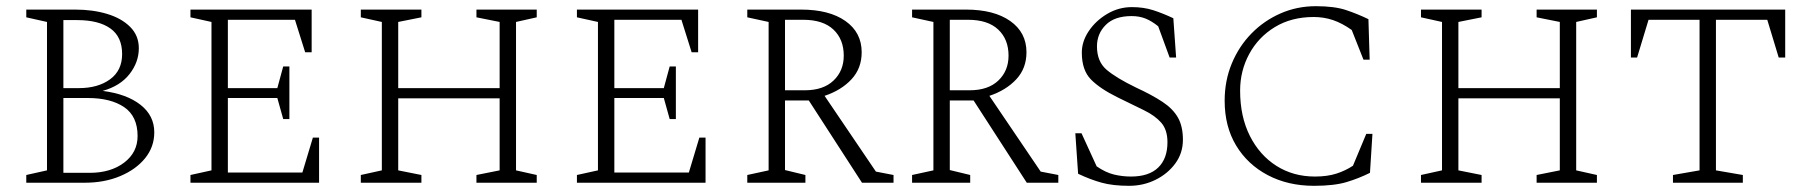

<svg xmlns="http://www.w3.org/2000/svg" viewBox="-20 -591 5839 621"><path d="M65 0V-25L132 -40V-520L65 -535V-560H223Q280 -560 326.5 -546Q373 -532 401 -504Q429 -476 429 -435Q429 -390 399 -351.5Q369 -313 312 -297Q390 -287 434.5 -252Q479 -217 479 -163Q479 -116 449.5 -79.5Q420 -43 369 -21.5Q318 0 254 0ZM230 -526H185V-306H235Q297 -306 336 -334.5Q375 -363 375 -416Q375 -472 337 -499Q299 -526 230 -526ZM264 -274H185V-32H270Q338 -32 381.5 -65Q425 -98 425 -151Q425 -215 381.5 -244.5Q338 -274 264 -274Z M596 0V-25L664 -40V-520L596 -535V-560H988V-422H967L934 -527H717V-306H877L896 -376H916V-206H896L877 -274H717V-33H958L992 -146H1012V0Z M1147 0V-25L1215 -40V-520L1147 -535V-560H1343V-535L1268 -520V-306H1596V-520L1521 -535V-560H1716V-535L1649 -520V-40L1716 -25V0H1521V-25L1596 -40V-273H1268V-40L1343 -25V0Z M1846 0V-25L1914 -40V-520L1846 -535V-560H2238V-422H2217L2184 -527H1967V-306H2127L2146 -376H2166V-206H2146L2127 -274H1967V-33H2208L2242 -146H2262V0Z M2397 0V-25L2466 -40V-520L2397 -535V-560H2571Q2662 -560 2714.5 -523Q2767 -486 2767 -422Q2767 -370 2734 -334.5Q2701 -299 2647 -281L2813 -36L2870 -25V0H2768L2596 -266H2519V-41L2585 -25V0ZM2578 -527H2519V-299H2583Q2643 -299 2676 -330.5Q2709 -362 2709 -411Q2709 -464 2675.5 -495.5Q2642 -527 2578 -527Z M2930 0V-25L2999 -40V-520L2930 -535V-560H3104Q3195 -560 3247.5 -523Q3300 -486 3300 -422Q3300 -370 3267 -334.5Q3234 -299 3180 -281L3346 -36L3403 -25V0H3301L3129 -266H3052V-41L3118 -25V0ZM3111 -527H3052V-299H3116Q3176 -299 3209 -330.5Q3242 -362 3242 -411Q3242 -464 3208.5 -495.5Q3175 -527 3111 -527Z M3632 10Q3580 10 3543.5 0Q3507 -10 3467 -29L3458 -160H3478L3527 -53Q3556 -33 3583 -26.5Q3610 -20 3638 -20Q3696 -20 3726 -49Q3756 -78 3756 -131Q3756 -171 3736 -194Q3716 -217 3680 -234.5Q3644 -252 3595 -276Q3538 -304 3508.5 -334Q3479 -364 3479 -421Q3479 -457 3501.5 -490.5Q3524 -524 3561 -546Q3598 -568 3641 -568Q3679 -568 3710 -558Q3741 -548 3775 -532L3784 -405H3763L3726 -506Q3705 -523 3685 -531Q3665 -539 3640 -539Q3585 -539 3556.5 -510.5Q3528 -482 3528 -441Q3528 -392 3559 -365.5Q3590 -339 3654 -308Q3706 -284 3740 -261.5Q3774 -239 3790 -210.5Q3806 -182 3806 -139Q3806 -96 3781.5 -62.5Q3757 -29 3717.5 -9.5Q3678 10 3632 10Z M4230 10Q4146 10 4080.5 -24.5Q4015 -59 3978 -120.5Q3941 -182 3941 -265Q3941 -330 3964 -385.5Q3987 -441 4027.5 -482.5Q4068 -524 4121.5 -547.5Q4175 -571 4236 -571Q4296 -571 4333.5 -558.5Q4371 -546 4406 -529L4410 -398H4390L4352 -494Q4321 -516 4291.5 -526Q4262 -536 4229 -536Q4157 -536 4103.5 -503.5Q4050 -471 4020.5 -416.5Q3991 -362 3991 -298Q3991 -214 4022.5 -151.5Q4054 -89 4108.5 -54.5Q4163 -20 4233 -20Q4273 -20 4302.5 -29.5Q4332 -39 4356 -55L4399 -158H4419L4411 -32Q4375 -14 4335 -2Q4295 10 4230 10Z M4576 0V-25L4644 -40V-520L4576 -535V-560H4772V-535L4697 -520V-306H5025V-520L4950 -535V-560H5145V-535L5078 -520V-40L5145 -25V0H4950V-25L5025 -40V-273H4697V-40L4772 -25V0Z M5391 0V-25L5477 -40V-527H5312L5275 -405H5255V-560H5754V-405H5733L5696 -527H5530V-40L5617 -25V0Z"/></svg>

Font: Spectral SC ExtraLight
Style: Regular
Weight: 275
Designer: Jean-Baptiste Levee
Foundry: Production Type
Version: Version 2.001